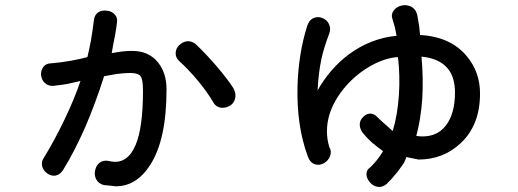

<svg xmlns="http://www.w3.org/2000/svg" viewBox="-20 -760 2040 756"><path d="M349.6 -679.7Q344.7 -638.7 337.9 -599.6Q331.1 -564.5 324.2 -535.2Q294.9 -527.3 262.7 -521.5Q220.7 -513.7 181.6 -510.7Q161.1 -510.7 150.4 -496.1Q140.6 -482.4 141.6 -464.8Q143.6 -446.3 155.3 -434.6Q168.9 -420.9 189.5 -421.9Q225.6 -425.8 246.1 -429.7Q259.8 -432.6 285.2 -438.5L296.9 -441.4Q273.4 -371.1 234.4 -290Q194.3 -206.1 151.4 -136.7Q141.6 -122.1 146.5 -103.5Q151.4 -87.9 166 -77.1Q181.6 -66.4 197.3 -68.4Q215.8 -71.3 228.5 -90.8Q272.5 -162.1 315.4 -258.8Q356.4 -354.5 389.6 -459L390.6 -460Q420.9 -465.8 439.5 -468.8Q471.7 -472.7 493.2 -472.7Q524.4 -472.7 534.2 -459Q543 -446.3 543 -401.4Q543 -257.8 513.7 -188.5Q479.5 -108.4 409.2 -126Q387.7 -130.9 372.1 -119.1Q358.4 -108.4 354.5 -88.9Q350.6 -70.3 358.4 -54.7Q368.2 -36.1 389.6 -31.2L411.1 -29.3L435.5 -26.4Q517.6 -26.4 571.3 -110.4Q635.7 -210 635.7 -407.2Q635.7 -472.7 602.5 -513.7Q566.4 -559.6 500 -559.6Q482.4 -559.6 463.9 -557.6Q446.3 -555.7 419.9 -550.8L424.8 -579.1Q429.7 -603.5 432.6 -619.1Q437.5 -644.5 440.4 -669.9Q444.3 -689.5 431.6 -703.1Q420.9 -715.8 401.4 -717.8Q381.8 -720.7 367.2 -711.9Q351.6 -701.2 349.6 -679.7ZM752.9 -584Q737.3 -598.6 717.8 -597.7Q700.2 -595.7 686.5 -583Q672.9 -570.3 671.9 -553.7Q669.9 -535.2 684.6 -520.5Q723.6 -485.4 759.8 -441.4Q797.9 -395.5 821.3 -354.5Q831.1 -338.9 849.6 -335.9Q867.2 -334 883.8 -342.8Q900.4 -352.5 905.3 -370.1Q911.1 -389.6 899.4 -412.1Q877.9 -446.3 834 -498Q792 -546.9 752.9 -584Z M1188.5 -654.3Q1155.3 -548.8 1151.4 -419.9Q1147.5 -265.6 1191.4 -145.5Q1200.2 -120.1 1219.7 -113.3Q1237.3 -107.4 1254.9 -117.2Q1272.5 -127 1279.3 -144.5Q1287.1 -164.1 1276.4 -181.6Q1257.8 -244.1 1277.3 -309.6Q1295.9 -368.2 1341.8 -420.9Q1384.8 -469.7 1440.4 -501Q1496.1 -532.2 1546.9 -535.2Q1555.7 -462.9 1550.8 -387.7Q1545.9 -309.6 1526.4 -244.1L1483.4 -282.2L1465.8 -298.8Q1453.1 -313.5 1435.5 -312.5Q1420.9 -311.5 1409.2 -298.8Q1396.5 -286.1 1396.5 -269.5Q1396.5 -250 1412.1 -232.4Q1426.8 -214.8 1445.3 -198.2Q1464.8 -181.6 1488.3 -165Q1477.5 -146.5 1465.8 -131.8Q1454.1 -117.2 1438.5 -101.6Q1422.9 -91.8 1422.9 -73.2Q1423.8 -56.6 1436.5 -42Q1449.2 -27.3 1466.8 -24.4Q1485.4 -21.5 1502 -35.2Q1521.5 -53.7 1544.9 -83Q1556.6 -99.6 1566.4 -112.3L1571.3 -120.1Q1580.1 -139.6 1580.1 -141.6L1627.9 -131.8Q1724.6 -131.8 1793 -195.3Q1870.1 -266.6 1870.1 -391.6Q1870.1 -475.6 1819.3 -537.1Q1755.9 -615.2 1634.8 -622.1L1633.8 -623Q1631.8 -648.4 1629.9 -660.2Q1627 -679.7 1623 -701.2Q1617.2 -724.6 1597.7 -734.4Q1581.1 -742.2 1561.5 -738.3Q1542 -733.4 1531.2 -719.7Q1518.6 -704.1 1525.4 -684.6Q1531.2 -665 1535.2 -651.4Q1537.1 -642.6 1541 -621.1L1542 -619.1Q1439.5 -609.4 1353.5 -545.9Q1279.3 -490.2 1230.5 -404.3Q1234.4 -475.6 1245.1 -525.4Q1253.9 -568.4 1276.4 -627.9Q1284.2 -648.4 1274.4 -667Q1266.6 -682.6 1248 -689.5Q1230.5 -696.3 1213.9 -688.5Q1195.3 -679.7 1188.5 -654.3ZM1639.6 -537.1Q1709 -530.3 1742.2 -491.2Q1771.5 -457 1771.5 -395.5Q1771.5 -313.5 1736.3 -266.6Q1696.3 -213.9 1619.1 -224.6Q1636.7 -289.1 1642.6 -370.1Q1647.5 -450.2 1639.6 -537.1Z"/></svg>

Font: GungsuhChe
Style: Regular
Weight: 400
Monospace: yes
Version: Version 2.21